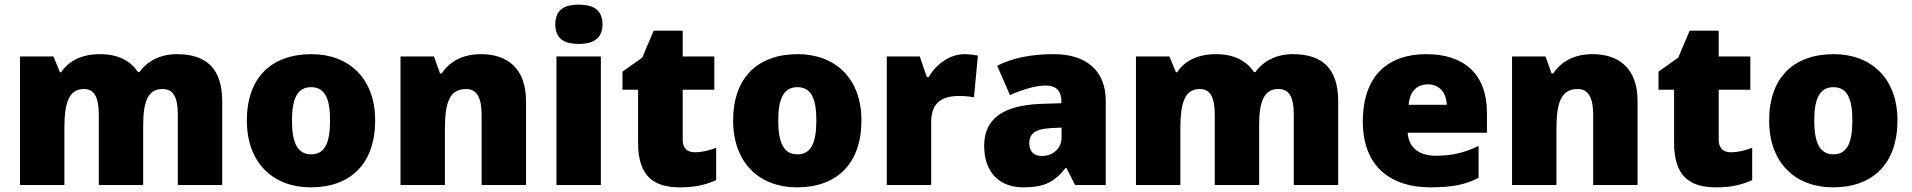

<svg xmlns="http://www.w3.org/2000/svg" viewBox="-20 -796 8226 826"><path d="M741 -563C672 -563 615 -535 580 -486H574C541 -534 490 -563 409 -563C327 -563 272 -530 243 -485H238L210 -553H66V0H257V-242C257 -352 275 -413 341 -413C384 -413 405 -381 405 -301V0H596V-258C596 -357 616 -413 678 -413C722 -413 745 -385 745 -301V0H936V-360C936 -502 867 -563 741 -563Z M1594 -278C1594 -461 1479 -563 1320 -563C1147 -563 1042 -461 1042 -278C1042 -93 1157 10 1317 10C1489 10 1594 -93 1594 -278ZM1236 -278C1236 -372 1260 -421 1318 -421C1378 -421 1400 -372 1400 -278C1400 -183 1378 -132 1319 -132C1259 -132 1236 -183 1236 -278Z M2049 -563C1971 -563 1915 -532 1880 -480H1873L1847 -553H1703V0H1894V-242C1894 -352 1913 -413 1985 -413C2032 -413 2052 -375 2052 -302V0H2243V-360C2243 -502 2163 -563 2049 -563Z M2470 -776C2414 -776 2369 -759 2369 -691C2369 -625 2414 -607 2470 -607C2525 -607 2572 -625 2572 -691C2572 -759 2525 -776 2470 -776ZM2565 -553H2374V0H2565Z M2969 -141C2936 -141 2917 -159 2917 -195V-410H3053V-553H2917V-664H2792L2743 -548L2658 -488V-410H2725V-182C2725 -32 2798 10 2906 10C2978 10 3019 -3 3061 -21V-160C3030 -149 3003 -141 2969 -141Z M3686 -278C3686 -461 3571 -563 3412 -563C3239 -563 3134 -461 3134 -278C3134 -93 3249 10 3409 10C3581 10 3686 -93 3686 -278ZM3328 -278C3328 -372 3352 -421 3410 -421C3470 -421 3492 -372 3492 -278C3492 -183 3470 -132 3411 -132C3351 -132 3328 -183 3328 -278Z M4129 -563C4066 -563 4006 -519 3976 -465H3967L3937 -553H3795V0H3986V-272C3986 -372 4057 -383 4105 -383C4140 -383 4157 -380 4170 -377L4187 -557C4176 -559 4150 -563 4129 -563Z M4514 -563C4414 -563 4334 -546 4270 -513L4325 -387C4379 -411 4435 -428 4479 -428C4520 -428 4546 -409 4546 -360V-352L4454 -349C4298 -342 4214 -287 4214 -169C4214 -48 4286 10 4382 10C4474 10 4517 -14 4564 -73H4568L4605 0H4737V-363C4737 -491 4654 -563 4514 -563ZM4503 -245 4547 -247V-204C4547 -157 4509 -125 4463 -125C4430 -125 4408 -142 4408 -180C4408 -220 4433 -242 4503 -245Z M5542 -563C5473 -563 5416 -535 5381 -486H5375C5342 -534 5291 -563 5210 -563C5128 -563 5073 -530 5044 -485H5039L5011 -553H4867V0H5058V-242C5058 -352 5076 -413 5142 -413C5185 -413 5206 -381 5206 -301V0H5397V-258C5397 -357 5417 -413 5479 -413C5523 -413 5546 -385 5546 -301V0H5737V-360C5737 -502 5668 -563 5542 -563Z M6116 -563C5953 -563 5843 -472 5843 -273C5843 -76 5967 10 6134 10C6230 10 6288 -3 6341 -31V-168C6280 -139 6226 -126 6157 -126C6079 -126 6039 -167 6036 -225H6377V-310C6377 -479 6277 -563 6116 -563ZM6123 -433C6175 -433 6203 -394 6204 -345H6040C6045 -406 6078 -433 6123 -433Z M6831 -563C6753 -563 6697 -532 6662 -480H6655L6629 -553H6485V0H6676V-242C6676 -352 6695 -413 6767 -413C6814 -413 6834 -375 6834 -302V0H7025V-360C7025 -502 6945 -563 6831 -563Z M7426 -141C7393 -141 7374 -159 7374 -195V-410H7510V-553H7374V-664H7249L7200 -548L7115 -488V-410H7182V-182C7182 -32 7255 10 7363 10C7435 10 7476 -3 7518 -21V-160C7487 -149 7460 -141 7426 -141Z M8143 -278C8143 -461 8028 -563 7869 -563C7696 -563 7591 -461 7591 -278C7591 -93 7706 10 7866 10C8038 10 8143 -93 8143 -278ZM7785 -278C7785 -372 7809 -421 7867 -421C7927 -421 7949 -372 7949 -278C7949 -183 7927 -132 7868 -132C7808 -132 7785 -183 7785 -278Z"/></svg>

Font: Noto Sans Arabic UI Bk
Style: Regular
Weight: 900
Designer: Monotype Design Team, Nadine Chahine and Nizar Qandah
Foundry: Monotype Imaging Inc.
Version: Version 2.010